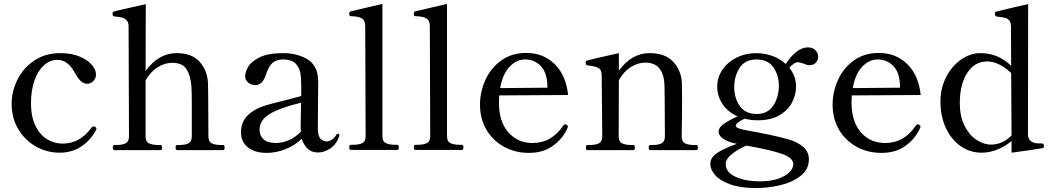

<svg xmlns="http://www.w3.org/2000/svg" viewBox="-20 -760 5326 972"><path d="M39 -236Q39 -296 67.5 -355Q96 -414 152 -452.5Q208 -491 285 -491Q343 -491 384 -473.5Q425 -456 445.5 -431Q466 -406 466 -383Q466 -364 453 -350Q440 -336 423 -336Q403 -336 388.5 -350Q374 -364 358 -393Q323 -457 271 -457Q233 -457 202.5 -429.5Q172 -402 154.5 -352.5Q137 -303 137 -238Q137 -167 160.5 -121Q184 -75 220.5 -54Q257 -33 297 -33Q385 -33 443 -114Q448 -120 453 -120Q458 -120 461 -118Q468 -114 468 -108Q468 -104 466 -101Q439 -50 391.5 -18.5Q344 13 282 13Q218 13 162.5 -18Q107 -49 73 -105.5Q39 -162 39 -236Z M1110 -26Q1117 -26 1117 -13Q1117 0 1110 0H877Q869 0 869 -13Q869 -26 877 -26H889Q918 -26 934.5 -34.5Q951 -43 951 -70V-240Q951 -289 949 -323Q945 -377 924.5 -409.5Q904 -442 852 -442Q814 -442 778 -419.5Q742 -397 717 -353V-70Q717 -43 734 -34.5Q751 -26 780 -26H792Q797 -26 798.5 -23Q800 -20 800 -13Q800 -6 798.5 -3Q797 0 792 0H559Q551 0 551 -13Q551 -26 559 -26H570Q599 -26 616 -34.5Q633 -43 633 -70L631 -625Q631 -646 622 -656.5Q613 -667 600 -670.5Q587 -674 559 -677Q555 -677 552.5 -680Q550 -683 550 -686V-692Q550 -699 556 -701Q569 -706 718 -739L717 -401Q783 -491 874 -491Q952 -491 991 -447Q1030 -403 1033 -339Q1034 -321 1034 -268L1035 -70Q1035 -43 1052 -34.5Q1069 -26 1098 -26Z M1698 -76 1697 -70Q1683 -29 1652 -8.5Q1621 12 1591 12Q1558 12 1537.5 -7Q1517 -26 1508 -58Q1472 -23 1424.5 -4.5Q1377 14 1330 14Q1270 14 1235 -14Q1200 -42 1200 -90Q1200 -128 1217.5 -155.5Q1235 -183 1273 -205Q1296 -218 1330 -228Q1364 -238 1415 -250Q1433 -255 1455.5 -260.5Q1478 -266 1505 -274V-317Q1505 -368 1500.5 -391.5Q1496 -415 1481 -433Q1461 -459 1412 -459Q1379 -459 1359.5 -441.5Q1340 -424 1327 -384Q1310 -329 1272 -329Q1253 -329 1237 -341.5Q1221 -354 1221 -375Q1221 -394 1235.5 -420.5Q1250 -447 1292.5 -469Q1335 -491 1414 -491Q1464 -491 1504.5 -475.5Q1545 -460 1564 -436Q1580 -415 1585.5 -392.5Q1591 -370 1591 -337Q1591 -282 1590 -245L1589 -113Q1589 -71 1603 -57.5Q1617 -44 1632 -44Q1645 -44 1658.5 -52Q1672 -60 1683 -78Q1686 -83 1690 -83Q1698 -83 1698 -76ZM1503 -93Q1502 -99 1502 -111L1504 -240Q1396 -214 1345 -183Q1294 -152 1294 -102Q1294 -74 1314 -55Q1334 -36 1376 -36Q1409 -36 1442.5 -50.5Q1476 -65 1503 -93Z M1756 -1Q1748 -1 1748 -14Q1748 -27 1756 -27H1768Q1797 -27 1814 -35.5Q1831 -44 1831 -71L1829 -626Q1829 -657 1811.5 -667Q1794 -677 1758 -678Q1751 -678 1749.5 -682Q1748 -686 1748 -693Q1748 -700 1754 -702Q1784 -709 1836 -721.5Q1888 -734 1916 -740V-71Q1916 -44 1933.5 -35.5Q1951 -27 1980 -27H1992Q1999 -27 1999 -14Q1999 -1 1992 -1Z M2083 -1Q2075 -1 2075 -14Q2075 -27 2083 -27H2095Q2124 -27 2141 -35.5Q2158 -44 2158 -71L2156 -626Q2156 -657 2138.5 -667Q2121 -677 2085 -678Q2078 -678 2076.5 -682Q2075 -686 2075 -693Q2075 -700 2081 -702Q2111 -709 2163 -721.5Q2215 -734 2243 -740V-71Q2243 -44 2260.5 -35.5Q2278 -27 2307 -27H2319Q2326 -27 2326 -14Q2326 -1 2319 -1Z M2855 -119Q2855 -116 2852 -110Q2831 -61 2781.5 -23.5Q2732 14 2657 14Q2588 14 2531.5 -17Q2475 -48 2442.5 -103.5Q2410 -159 2410 -231Q2410 -294 2437 -354.5Q2464 -415 2517 -453.5Q2570 -492 2644 -492Q2731 -492 2788.5 -435Q2846 -378 2856 -279L2507 -277Q2506 -265 2506 -240Q2506 -144 2553.5 -90Q2601 -36 2676 -36Q2773 -36 2832 -125Q2836 -131 2841 -131Q2844 -131 2850 -127Q2855 -124 2855 -119ZM2512 -314 2751 -316V-329Q2749 -394 2717 -426.5Q2685 -459 2638 -459Q2595 -459 2560 -422.5Q2525 -386 2512 -314Z M3505 -26Q3513 -26 3513 -13Q3513 0 3505 0H3271Q3264 0 3264 -13Q3264 -26 3271 -26H3285Q3313 -26 3329.5 -34.5Q3346 -43 3346 -70L3345 -253L3344 -323Q3342 -443 3247 -443Q3209 -443 3173.5 -420.5Q3138 -398 3113 -354L3112 -70Q3112 -43 3129 -34.5Q3146 -26 3175 -26H3187Q3194 -26 3194 -13Q3194 0 3187 0H2954Q2946 0 2946 -13Q2946 -26 2954 -26H2966Q2995 -26 3012 -34.5Q3029 -43 3029 -70L3026 -377Q3026 -407 3009.5 -416Q2993 -425 2954 -429Q2948 -430 2946.5 -434Q2945 -438 2945 -445Q2945 -451 2950 -453Q2964 -458 3113 -491V-402Q3177 -491 3268 -491Q3348 -491 3388.5 -447Q3429 -403 3432 -340Q3433 -320 3433 -261Q3433 -180 3431 -70Q3431 -43 3447.5 -34.5Q3464 -26 3493 -26Z M4122 -474Q4122 -456 4110.5 -443Q4099 -430 4076 -430Q4066 -430 4048 -438Q4029 -445 4020 -445Q4010 -445 3998 -437Q3986 -429 3976 -417Q4010 -375 4010 -321Q4010 -285 3992 -246Q3974 -207 3930 -179Q3886 -151 3814 -151Q3782 -151 3750 -159Q3730 -151 3717.5 -141Q3705 -131 3705 -124Q3705 -116 3718.5 -110.5Q3732 -105 3771 -98Q3813 -91 3874.5 -78Q3936 -65 3973 -54Q4018 -41 4046.5 -16Q4075 9 4075 47Q4075 97 4033.5 130Q3992 163 3930 177.5Q3868 192 3807 192Q3728 192 3676 173Q3624 154 3600 126Q3576 98 3576 71Q3576 38 3608 16Q3640 -6 3710 -32Q3664 -41 3641 -57.5Q3618 -74 3618 -94Q3618 -114 3643 -132Q3668 -150 3714 -171Q3666 -192 3638.5 -232Q3611 -272 3611 -321Q3611 -369 3638 -408Q3665 -447 3710 -469Q3755 -491 3807 -491Q3852 -491 3891 -476.5Q3930 -462 3958 -436Q3979 -470 4008.5 -495Q4038 -520 4071 -520Q4095 -520 4108.5 -505.5Q4122 -491 4122 -474ZM3923 -327Q3923 -380 3895 -419.5Q3867 -459 3810 -459Q3751 -459 3724 -416Q3697 -373 3697 -320Q3697 -264 3725 -223.5Q3753 -183 3811 -183Q3867 -183 3895 -226Q3923 -269 3923 -327ZM3933 17Q3877 -2 3758 -23Q3715 -4 3684.5 20.5Q3654 45 3654 71Q3654 112 3703.5 135Q3753 158 3828 158Q3882 158 3920 144.5Q3958 131 3977 111Q3996 91 3996 72Q3996 37 3933 17Z M4640 -119Q4640 -116 4637 -110Q4616 -61 4566.5 -23.5Q4517 14 4442 14Q4373 14 4316.5 -17Q4260 -48 4227.5 -103.5Q4195 -159 4195 -231Q4195 -294 4222 -354.5Q4249 -415 4302 -453.5Q4355 -492 4429 -492Q4516 -492 4573.5 -435Q4631 -378 4641 -279L4292 -277Q4291 -265 4291 -240Q4291 -144 4338.5 -90Q4386 -36 4461 -36Q4558 -36 4617 -125Q4621 -131 4626 -131Q4629 -131 4635 -127Q4640 -124 4640 -119ZM4297 -314 4536 -316V-329Q4534 -394 4502 -426.5Q4470 -459 4423 -459Q4380 -459 4345 -422.5Q4310 -386 4297 -314Z M5265 -20Q5265 -12 5259 -10Q5235 -6 5187.5 1Q5140 8 5101 13V-46Q5069 -19 5029.5 -3Q4990 13 4949 13Q4891 13 4843.5 -20Q4796 -53 4768.5 -112Q4741 -171 4741 -247Q4741 -312 4769 -368Q4797 -424 4844 -457.5Q4891 -491 4944 -491Q5033 -491 5099 -427L5098 -624Q5098 -646 5089.5 -656.5Q5081 -667 5067.5 -670Q5054 -673 5027 -676Q5017 -676 5017 -692Q5017 -699 5023 -701Q5048 -707 5097 -719Q5146 -731 5185 -739L5184 -82Q5184 -59 5197 -47Q5210 -35 5235 -34H5253Q5265 -34 5265 -20ZM5101 -75 5099 -390Q5074 -416 5041 -432.5Q5008 -449 4977 -449Q4915 -449 4877 -391.5Q4839 -334 4839 -237Q4839 -173 4862 -125.5Q4885 -78 4922 -53Q4959 -28 4998 -28Q5026 -28 5053 -40Q5080 -52 5101 -75Z"/></svg>

Font: Shippori Mincho Medium
Style: Regular
Weight: 500
Designer: FONTDASU
Foundry: FONTDASU / Google Inc. / but / Adobe
Version: Version 3.110; ttfautohint (v1.8.3)